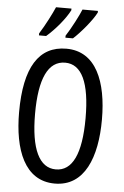

<svg xmlns="http://www.w3.org/2000/svg" viewBox="-62 -1080 674 1041"><g transform="rotate(5 275.0 -559.5)"><path d="M428 -1027V-1036H344C332 -1006 294 -931 265 -887V-876H306C344 -910 406 -983 428 -1027ZM284 -1027V-1036H200C186 -1003 151 -934 121 -887V-876H160C208 -917 261 -981 284 -1027ZM501 -451C501 -656 438 -817 276 -817C126 -817 50 -696 50 -452C50 -249 111 -83 276 -83C438 -83 501 -245 501 -451ZM137 -451C137 -642 183 -741 276 -741C366 -741 412 -644 412 -451C412 -256 365 -160 275 -160C185 -160 137 -259 137 -451Z"/></g></svg>

Font: Noto Sans Kannada UI ExtraCondensed
Style: Regular
Weight: 400
Width: 2
Designer: Jelle Bosma - Monotype Design Team
Foundry: Monotype Imaging Inc.
Version: Version 2.005